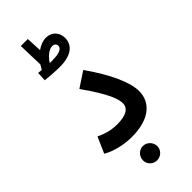

<svg xmlns="http://www.w3.org/2000/svg" viewBox="-342 -922 1185 1185"><g transform="rotate(-45 251.0 -329.0)"><path d="M370 -718C370 -766 337 -803 287 -803C260 -803 232 -792 207 -774L202 -876H141L146 -710C140 -700 134 -690 128 -680C117 -681 107 -682 99 -683L96 -622C117 -619 181 -614 218 -614C345 -614 370 -675 370 -718ZM277 -739C295 -739 306 -728 306 -713C306 -691 282 -675 211 -675C205 -675 199 -675 193 -675C210 -703 245 -739 277 -739ZM35 -42C87 -10 166 6 229 6C389 6 461 -69 461 -163C461 -240 408 -358 309 -499L209 -433C317 -281 337 -217 337 -181C337 -138 300 -113 220 -113C167 -113 121 -127 81 -147ZM237 218C271 218 300 191 300 157C300 122 271 93 237 93C203 93 175 122 175 157C175 191 203 218 237 218Z"/></g></svg>

Font: Noto Sans Arabic UI Semi
Style: Regular
Weight: 600
Designer: Nadine Chahine - Monotype Design Team
Foundry: Monotype Imaging Inc.
Version: Version 1.900